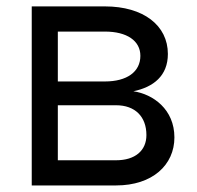

<svg xmlns="http://www.w3.org/2000/svg" viewBox="-20 -565 601 585"><path d="M76.7 0H333.8C444.6 0 511.4 -62.5 511.4 -146.3C511.4 -231.9 446.4 -278.1 386.4 -286.9C447.8 -299.7 491.5 -334.2 491.5 -400.6C491.5 -487.6 416.9 -545.5 299.7 -545.5H76.7ZM156.2 -76.7V-244.3H333.8C391.3 -244.3 426.1 -209.9 426.1 -153.4C426.1 -105.8 391.3 -76.7 333.8 -76.7ZM156.2 -316.8V-468.8H299.7C366.8 -468.8 407.7 -440.7 407.7 -394.9C407.7 -346.2 366.8 -316.8 299.7 -316.8Z"/></svg>

Font: Margiela Sans
Style: Regular
Weight: 400
Designer: Stefan Endress, Andreas Faust
Version: Version 1.100;FEAKit 1.0